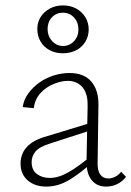

<svg xmlns="http://www.w3.org/2000/svg" viewBox="-20 -686 486 710"><path d="M372 4Q338 4 318.5 -20.5Q299 -45 300 -92L304 -291Q305 -325 296 -345.5Q287 -366 270 -376.5Q253 -387 231 -387Q207 -387 178.5 -375.5Q150 -364 129.5 -341.5Q109 -319 105 -286L64 -290Q68 -318 85 -341Q102 -364 126 -381Q150 -398 179 -407Q208 -416 237 -416Q291 -416 318 -384Q345 -352 344 -297L341 -85Q340 -56 350.5 -41Q361 -26 381 -26Q393 -26 406 -32.5Q419 -39 428 -51L446 -32Q433 -15 414 -5.5Q395 4 372 4ZM151 4Q109 4 82.5 -19Q56 -42 56 -81Q56 -104 65.5 -123Q75 -142 96.5 -157.5Q118 -173 156 -183L323 -234L328 -208L167 -156Q125 -143 111 -125.5Q97 -108 97 -87Q97 -57 116.5 -42.5Q136 -28 164 -28Q197 -28 234 -49.5Q271 -71 314 -107L325 -89Q283 -50 240 -23Q197 4 151 4ZM212 -489Q185 -489 163.5 -500.5Q142 -512 130 -532.5Q118 -553 118 -579Q118 -604 130.5 -623.5Q143 -643 164.5 -654.5Q186 -666 213 -666Q240 -666 261.5 -654.5Q283 -643 295.5 -622.5Q308 -602 308 -577Q308 -552 295.5 -531.5Q283 -511 261.5 -500Q240 -489 212 -489ZM213 -516Q237 -516 253.5 -533.5Q270 -551 270 -577Q270 -604 253.5 -621.5Q237 -639 213 -639Q188 -639 172 -622Q156 -605 156 -579Q156 -553 172.5 -534.5Q189 -516 213 -516Z"/></svg>

Font: Ysabeau Office ExtraLight
Style: Regular
Weight: 250
Designer: Christian Thalmann (Catharsis Fonts)
Version: Version 2.001;gftools[0.9.30]; featfreeze: tnum,lnum,ss02